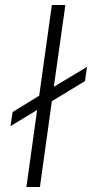

<svg xmlns="http://www.w3.org/2000/svg" viewBox="-20 -750 369 770"><path d="M329.1 -481.9 320.8 -424.8 188 -344.2 140.1 0H85.9L128.9 -309.1L22 -244.1L30.8 -300.8L137.2 -366.2L188 -730H242.2L195.8 -401.9Z"/></svg>

Font: Human Sans Light
Style: Italic
Weight: 300
Italic angle: -8°
Designer: Tim Radville
Foundry: Continuum
Version: Version 1.000;FEAKit 1.0